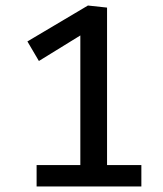

<svg xmlns="http://www.w3.org/2000/svg" viewBox="-20 -675 590 695"><path d="M79.2 -525 120.8 -454.2 270.8 -546.7V-77.5H112.5V0H491.7V-77.5H367.5V-647.5L298.3 -655Z"/></svg>

Font: Boon Medium
Style: Regular
Weight: 500
Designer: Sungsit Sawaiwan
Foundry: FontUni
Version: Version 2.0